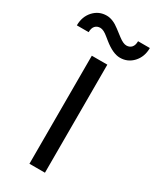

<svg xmlns="http://www.w3.org/2000/svg" viewBox="-305 -978 861 1046"><g transform="rotate(30 126.0 -455.0)"><path d="M76.2 -679.7H173.8V0H76.2ZM-77.1 -782.2Q-77.1 -837.4 -43.5 -874Q-10.3 -909.7 38.1 -909.7Q77.1 -909.7 120.1 -876L161.1 -844.7Q190.9 -821.8 210.9 -821.8Q231 -821.8 242.9 -835Q254.9 -848.1 254.9 -874H329.1Q329.1 -818.8 295.4 -782.2Q262.2 -746.6 213.9 -746.6Q169.4 -746.6 111.3 -793.5L91.3 -809.6Q61.5 -834.5 41.3 -834.5Q21 -834.5 9 -821.3Q-2.9 -808.1 -2.9 -782.2Z"/></g></svg>

Font: Inder
Style: Regular
Weight: 400
Designer: Irina Smirnova
Foundry: Irina Smirnova
Version: Version 1.001